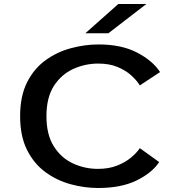

<svg xmlns="http://www.w3.org/2000/svg" viewBox="-20 -928 915 959"><path d="M470.5 11Q401 11 332 -8Q263 -27 206.2 -68.8Q149.5 -110.5 115 -179.2Q80.5 -248 80.5 -348Q80.5 -448 115.2 -516.8Q150 -585.5 207.2 -627Q264.5 -668.5 334 -687.2Q403.5 -706 472.5 -706Q586.5 -706 664.5 -665.5Q742.5 -625 779.5 -568L678.5 -501.5Q663 -526.5 635.5 -551.5Q608 -576.5 567 -593.5Q526 -610.5 471 -610.5Q405 -610.5 345.8 -583.5Q286.5 -556.5 249.2 -498.8Q212 -441 212 -348Q212 -255 248.8 -197Q285.5 -139 344.2 -111.8Q403 -84.5 469 -84.5Q524 -84.5 565.2 -101Q606.5 -117.5 634.8 -141.2Q663 -165 678.5 -188L775 -118.5Q739.5 -64.5 662.5 -26.8Q585.5 11 470.5 11ZM521.5 -762H406.5L571 -908H711Z"/></svg>

Font: Trispace SemiExpanded Medium
Style: Regular
Weight: 500
Width: 6
Designer: Tyler Finck
Foundry: Etcetera Type Company
Version: Version 1.210; ttfautohint (v1.8.3)